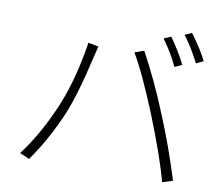

<svg xmlns="http://www.w3.org/2000/svg" viewBox="-85 -910 1170 1010"><g transform="rotate(10 500.0 -405.0)"><path d="M756.8 -767.6Q804.7 -701.2 839.8 -630.9L800.8 -613.3Q767.6 -684.6 718.8 -751ZM861.3 -805.7Q919.9 -726.6 947.3 -669.9L909.2 -651.4Q865.2 -736.3 824.2 -789.1ZM233.4 -293.9Q293 -431.6 324.2 -605.5Q330.1 -635.7 333 -660.2L388.7 -649.4Q386.7 -643.6 374 -591.8Q327.1 -383.8 280.3 -272.5Q218.8 -127 131.8 -3.9L80.1 -26.4Q164.1 -135.7 233.4 -293.9ZM724.6 -342.8Q639.6 -552.7 580.1 -652.3L629.9 -669.9Q710.9 -520.5 775.4 -360.4Q841.8 -202.1 897.5 -22.5L842.8 -4.9Q808.6 -131.8 724.6 -342.8Z"/></g></svg>

Font: Taipei Sans TC Beta Light
Style: Regular
Weight: 300
Designer: JT Foundry
Foundry: JT Foundry
Version: Version 1.000